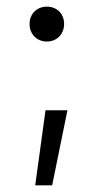

<svg xmlns="http://www.w3.org/2000/svg" viewBox="-20 -483 287 578"><path d="M121 -358C151 -358 173 -380 173 -411C173 -441 152 -463 121 -463C91 -463 69 -441 69 -411C69 -380 91 -358 121 -358ZM86 75H137L183 -151H117Z"/></svg>

Font: Arthouse Owned
Style: Regular
Weight: 400
Designer: Jeremy Tribby
Foundry: Tribby Type
Version: Version 1.000;PS 001.000;hotconv 1.0.88;makeotf.lib2.5.64775